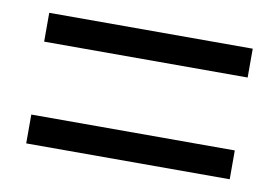

<svg xmlns="http://www.w3.org/2000/svg" viewBox="-46 -592 646 446"><g transform="rotate(10 277.5 -369.0)"><path d="M38 -455V-523H518V-455ZM38 -215V-283H518V-215Z"/></g></svg>

Font: Noto Sans KR
Style: Regular
Weight: 400
Designer: Ryoko NISHIZUKA  (kana, bopomofo & ideographs); Paul D. Hunt (Latin, Greek & Cyrillic); Sandoll Communications , Soo-you
Foundry: Adobe
Version: Version 2.004-H2;hotconv 1.0.118;makeotfexe 2.5.65603